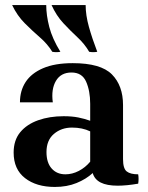

<svg xmlns="http://www.w3.org/2000/svg" viewBox="-20 -725 586 760"><path d="M197 15Q124 15 79 -20Q34 -55 34 -121Q34 -170 60 -201.5Q86 -233 131 -249Q176 -265 232 -265Q265 -265 290 -260Q315 -255 337 -247V-205Q306 -220 265 -220Q223 -220 193.5 -195Q164 -170 164 -123Q164 -81 184.5 -58Q205 -35 239 -35Q266 -35 292 -48.5Q318 -62 337 -85L347 -40Q321 -16 283 -0.5Q245 15 197 15ZM467 -309V-95Q467 -58 481.5 -46.5Q496 -35 527 -35Q530 -17 527 2Q504 6 483.5 8Q463 10 446 10Q403 10 378.5 -2.5Q354 -15 347 -40L337 -85V-314Q337 -365 321 -401.5Q305 -438 263 -438Q221 -438 201.5 -405Q182 -372 189 -320H59Q59 -366 81.5 -400.5Q104 -435 150.5 -455Q197 -475 268 -475Q379 -475 423 -430.5Q467 -386 467 -309ZM184 -705H319Q319 -665 332 -618.5Q345 -572 365 -520Q349 -517 333 -520Q315 -551 287 -577Q259 -603 231 -633Q203 -663 184 -705ZM28 -705H163Q163 -665 175 -618.5Q187 -572 219 -520Q203 -517 187 -520Q168 -551 138 -577Q108 -603 78 -633Q48 -663 28 -705Z"/></svg>

Font: Poltawski Nowy
Style: Bold
Weight: 700
Designer: Adam Pótawski, Mateusz Machalski, Borys Kosmynka, Ania Wieluska
Foundry: Capitalics.wtf
Version: Version 1.001;gftools[0.9.25]